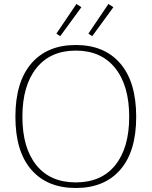

<svg xmlns="http://www.w3.org/2000/svg" viewBox="-20 -930 758 960"><path d="M262 -762 362 -910 387 -894 281 -749ZM422 -762 522 -910 547 -894 441 -749ZM57 -346Q57 -520 136.5 -612.5Q216 -705 359 -705Q502 -705 581.5 -612.5Q661 -520 661 -346Q661 -173 581.5 -81.5Q502 10 359 10Q216 10 136.5 -81.5Q57 -173 57 -346ZM626 -346Q626 -502 556 -589.5Q486 -677 359 -677Q232 -677 162 -589.5Q92 -502 92 -346Q92 -191 161.5 -104.5Q231 -18 359 -18Q487 -18 556.5 -104.5Q626 -191 626 -346Z"/></svg>

Font: Maitree ExtraLight
Style: Regular
Weight: 275
Designer: CadsonDemak Team
Foundry: CadsonDemak
Version: Version 1.003